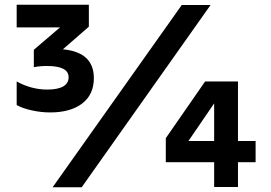

<svg xmlns="http://www.w3.org/2000/svg" viewBox="-20 -786 1139 806"><path d="M50 -345V-444Q112 -410 178 -410Q222 -410 245 -423Q268 -436 268 -462Q268 -509 177 -509Q147 -509 122 -504V-577L232 -671H50V-766H353V-674L244 -579Q374 -567 374 -458Q374 -389 325 -351.5Q276 -314 190 -314Q153 -314 114 -322.5Q75 -331 50 -345ZM743 -765H864L323 0H201ZM879 -105H676V-206L841 -444H979V-194H1053V-105H979V-1H879ZM879 -194V-352L771 -194Z"/></svg>

Font: Application Semibold
Style: Regular
Weight: 600
Designer: Wei Huang
Foundry: Wei Huang
Version: Version 0.012